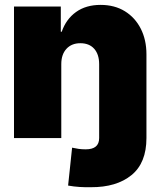

<svg xmlns="http://www.w3.org/2000/svg" viewBox="-20 -573 666 797"><path d="M234.4 -306.6V0H38.1V-545.9H232.4V-441.4H236.3Q254.4 -493.7 295.7 -523.2Q336.9 -552.7 397.5 -552.7Q455.6 -552.7 498.3 -526.4Q541 -500 564.5 -453.6Q587.9 -407.2 587.9 -347.7V0Q587.9 103.5 525.6 154.1Q463.4 204.6 357.4 204.1Q333.5 204.6 310.3 203.1Q287.1 201.7 262.7 197.3L279.3 40Q292.5 43 305.9 44.9Q319.3 46.9 335.9 46.9Q391.6 46.9 391.6 0V-306.6Q391.6 -347.2 371.1 -370.4Q350.6 -393.6 313.5 -393.6Q277.3 -393.6 255.9 -370.4Q234.4 -347.2 234.4 -306.6Z"/></svg>

Font: Inter Tight Black
Style: Regular
Weight: 900
Designer: Rasmus Andersson
Foundry: rsms
Version: Version 3.004; ttfautohint (v1.8.4.7-5d5b)